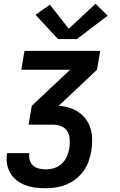

<svg xmlns="http://www.w3.org/2000/svg" viewBox="-20 -792 640 1027"><path d="M225 215Q197 215 169 211.5Q141 208 116 198.5Q91 189 70 173Q49 157 35.5 134.5Q22 112 17.5 85Q13 58 18 29Q18 29 18 28Q18 27 18 27H137Q137 27 137 27.5Q137 28 137 28Q134 47 139 64.5Q144 82 157 93.5Q170 105 188 109.5Q206 114 225 114Q247 114 270 107Q293 100 310.5 83.5Q328 67 337.5 45Q347 23 351 1Q354 -22 353 -45.5Q352 -69 341.5 -87.5Q331 -106 310.5 -115.5Q290 -125 267 -125H133L150 -226L355 -419H94L111 -520H516L499 -419L294 -226Q324 -224 351.5 -215.5Q379 -207 402 -191Q425 -175 441.5 -151.5Q458 -128 465.5 -100.5Q473 -73 473 -43Q473 -13 468 17Q463 45 453.5 72Q444 99 426.5 123Q409 147 385.5 165.5Q362 184 335 195Q308 206 280 210.5Q252 215 225 215ZM290 -583 170 -713 247 -767 348 -638 491 -772 556 -708 391 -583Z"/></svg>

Font: Iosevka SS04 Extended
Style: Bold Italic
Weight: 700
Width: 7
Italic angle: -9°
Monospace: yes
Designer: Belleve Invis
Foundry: Belleve Invis
Version: Version 19.0.0; ttfautohint (v1.8.4)